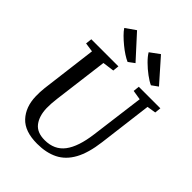

<svg xmlns="http://www.w3.org/2000/svg" viewBox="-280 -1140 1288 1288"><g transform="rotate(45 364.0 -496.5)"><path d="M660.5 -689 612.5 -306Q598 -191 559.8 -121.5Q521.5 -52 459.5 -21Q397.5 10 311.5 10Q194 10 138.2 -50.2Q82.5 -110.5 80 -208.5Q79.5 -227 80.2 -247.8Q81 -268.5 83.5 -290L133.5 -689L68 -698.5L73 -743H330L325.5 -699L243 -688L193.5 -299Q190 -271.5 188.5 -248Q187 -224.5 187.5 -204.5Q189.5 -131.5 223.2 -87.2Q257 -43 330 -43Q422 -43 471.2 -108.2Q520.5 -173.5 537.5 -306L587 -688L519 -699L523.5 -743H728L723.5 -699ZM618.5 -839.5 574 -807.5Q549 -818.5 515.2 -843.5Q481.5 -868.5 451.2 -898.5Q421 -928.5 406.5 -953.5L474 -1003ZM396 -839.5 352.5 -807.5Q333.5 -815.5 308 -832Q282.5 -848.5 256.8 -869.8Q231 -891 209.2 -912.8Q187.5 -934.5 175.5 -953L247 -1003Z"/></g></svg>

Font: Merriweather
Style: Italic
Weight: 400
Italic angle: -7.8°
Designer: Eben Sorkin
Foundry: Eben Sorkin
Version: Version 2.100